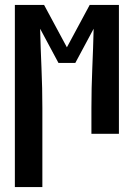

<svg xmlns="http://www.w3.org/2000/svg" viewBox="-20 -540 540 775"><path d="M40 215V-520H158L250 -349L342 -520H460V0H349V-104Q349 -184 352.5 -264Q356 -344 358 -424L284 -286H216L142 -424Q144 -344 147.5 -264Q151 -184 151 -104V215Z"/></svg>

Font: Iosevka Curly Slab
Style: Bold
Weight: 700
Monospace: yes
Designer: Belleve Invis
Foundry: Belleve Invis
Version: Version 22.1.2; ttfautohint (v1.8.4)